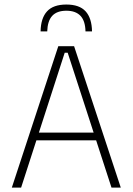

<svg xmlns="http://www.w3.org/2000/svg" viewBox="-20 -848 600 868"><path d="M33.5 0 243.5 -639H315L526 0H484L286 -609.5H272.5L75.5 0ZM133 -213.5V-248.5H426V-213.5ZM280 -827.5Q339 -827.5 367 -796.8Q395 -766 396 -706H366.5Q365.5 -753.5 343.8 -776.5Q322 -799.5 280 -799.5Q237.5 -799.5 216.2 -776.5Q195 -753.5 193.5 -706H163.5Q164.5 -766 192.8 -796.8Q221 -827.5 280 -827.5Z"/></svg>

Font: Anek Latin Medium ExtraLight
Style: Regular
Weight: 250
Version: Version 1.003